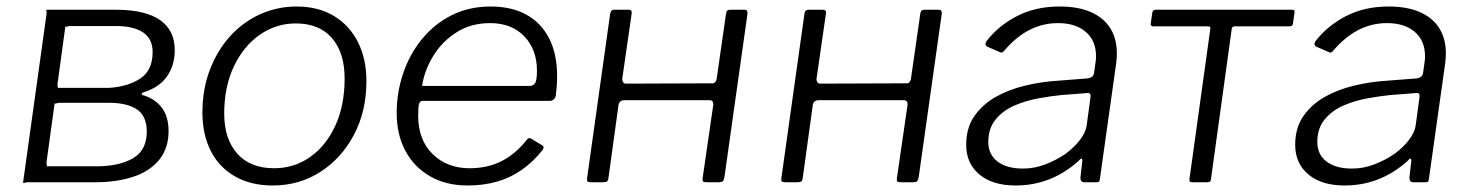

<svg xmlns="http://www.w3.org/2000/svg" viewBox="-20 -560 4521 590"><path d="M51 0 123 -517Q124 -523 122.5 -526.5Q121 -530 125 -530H342Q429 -529 473 -497.5Q517 -466 517 -406Q517 -359 493 -325Q469 -291 420 -276Q416 -275 415.5 -272Q415 -269 418 -268Q456 -257 477 -229.5Q498 -202 498 -157Q498 -105 470 -70Q442 -35 393 -18Q344 -1 280 0H64Q59 0 55.5 2Q52 4 51 0ZM282 -49Q349 -50 390 -74.5Q431 -99 431 -156Q431 -206 397.5 -226Q364 -246 303 -244H162Q156 -244 152.5 -242Q149 -240 148 -244L123 -62Q123 -57 124 -53Q125 -49 121 -49ZM316 -290Q374 -294 411.5 -319Q449 -344 449 -400Q449 -442 418 -461.5Q387 -481 331 -480H195Q189 -480 185.5 -478Q182 -476 181 -480L157 -304Q156 -298 157.5 -294Q159 -290 155 -290Z M818 10Q751 10 702 -18Q653 -46 627.5 -96.5Q602 -147 602 -214Q602 -285 624.5 -344.5Q647 -404 686.5 -448Q726 -492 779 -516Q832 -540 891 -540Q958 -540 1006 -511Q1054 -482 1080 -430.5Q1106 -379 1106 -311Q1106 -218 1067.5 -145.5Q1029 -73 964 -31.5Q899 10 818 10ZM822 -43Q884 -43 933 -77.5Q982 -112 1010.5 -174Q1039 -236 1039 -319Q1039 -398 1000 -443Q961 -488 889 -488Q828 -488 778 -453Q728 -418 698.5 -355.5Q669 -293 669 -211Q669 -133 709 -88Q749 -43 822 -43Z M1417 10Q1351 10 1302 -18Q1253 -46 1226 -96Q1199 -146 1199 -213Q1199 -275 1218.5 -333.5Q1238 -392 1275.5 -438.5Q1313 -485 1366.5 -512.5Q1420 -540 1488 -540Q1552 -540 1597.5 -515Q1643 -490 1667.5 -442Q1692 -394 1692 -326Q1692 -312 1691 -297.5Q1690 -283 1688 -267Q1687 -260 1682 -255Q1677 -250 1669 -250H1278Q1271 -250 1268 -241.5Q1265 -233 1265 -205Q1265 -130 1309.5 -86.5Q1354 -43 1423 -43Q1479 -43 1522.5 -65.5Q1566 -88 1600 -132Q1604 -136 1607.5 -135.5Q1611 -135 1614 -133L1645 -114Q1654 -110 1648 -100Q1618 -62 1582.5 -37.5Q1547 -13 1506 -1.5Q1465 10 1417 10ZM1608 -296Q1618 -296 1624 -304Q1630 -312 1630 -343Q1630 -408 1591 -448.5Q1552 -489 1486 -489Q1427 -489 1382.5 -460.5Q1338 -432 1311 -387.5Q1284 -343 1277 -296Z M1796 0Q1788 0 1785.5 -2.5Q1783 -5 1784 -12L1855 -518Q1857 -530 1867 -530H1912Q1923 -530 1921 -518L1892 -317Q1892 -311 1895 -307Q1898 -303 1903 -303L2167 -304Q2173 -303 2177 -307Q2181 -311 2182 -316L2211 -518Q2212 -530 2223 -530H2268Q2278 -530 2277 -518L2206 -15Q2204 -6 2201 -3Q2198 0 2189 0H2152Q2143 0 2140.5 -2.5Q2138 -5 2139 -12L2172 -239Q2172 -245 2169.5 -248.5Q2167 -252 2160 -252H1897Q1891 -252 1887 -249Q1883 -246 1881 -240L1850 -15Q1849 -6 1846 -3Q1843 0 1833 0Z M2393 0Q2385 0 2382.5 -2.5Q2380 -5 2381 -12L2452 -518Q2454 -530 2464 -530H2509Q2520 -530 2518 -518L2489 -317Q2489 -311 2492 -307Q2495 -303 2500 -303L2764 -304Q2770 -303 2774 -307Q2778 -311 2779 -316L2808 -518Q2809 -530 2820 -530H2865Q2875 -530 2874 -518L2803 -15Q2801 -6 2798 -3Q2795 0 2786 0H2749Q2740 0 2737.5 -2.5Q2735 -5 2736 -12L2769 -239Q2769 -245 2766.5 -248.5Q2764 -252 2757 -252H2494Q2488 -252 2484 -249Q2480 -246 2478 -240L2447 -15Q2446 -6 2443 -3Q2440 0 2430 0Z M3294 -65Q3251 -27 3203 -8.5Q3155 10 3101 10Q3030 10 2989.5 -24Q2949 -58 2949 -115Q2949 -167 2974 -203Q2999 -239 3039.5 -262Q3080 -285 3130.5 -297Q3181 -309 3231 -312L3321 -319Q3340 -321 3342 -336L3346 -365Q3347 -370 3347.5 -376Q3348 -382 3348 -387Q3348 -435 3316.5 -462Q3285 -489 3231 -489Q3184 -489 3142.5 -467.5Q3101 -446 3064 -402Q3061 -399 3058.5 -398.5Q3056 -398 3052 -400L3013 -417Q3010 -419 3008.5 -422.5Q3007 -426 3011 -433Q3048 -481 3105 -510.5Q3162 -540 3236 -540Q3294 -540 3333 -522.5Q3372 -505 3392 -473Q3412 -441 3412 -396Q3412 -389 3411.5 -381.5Q3411 -374 3410 -366L3360 -11Q3359 -3 3357 -1.5Q3355 0 3348 0H3311Q3306 0 3303 -3.5Q3300 -7 3300 -14L3306 -67Q3305 -79 3294 -65ZM3331 -261Q3332 -269 3329.5 -272Q3327 -275 3320 -274L3242 -268Q3211 -265 3172 -258Q3133 -251 3098 -236Q3063 -221 3040 -193.5Q3017 -166 3017 -124Q3017 -85 3045.5 -63.5Q3074 -42 3123 -42Q3159 -42 3192.5 -55Q3226 -68 3254 -87Q3282 -108 3299 -130.5Q3316 -153 3319 -173Z M3942 -479H3774Q3766 -479 3765 -471L3701 -8Q3700 0 3691 0H3642Q3634 0 3635 -9L3699 -470Q3700 -475 3698.5 -477Q3697 -479 3692 -479H3524Q3516 -479 3516 -487L3521 -522Q3523 -530 3531 -530H3950Q3960 -530 3958 -522L3953 -487Q3952 -479 3942 -479Z M4305 -65Q4262 -27 4214 -8.5Q4166 10 4112 10Q4041 10 4000.5 -24Q3960 -58 3960 -115Q3960 -167 3985 -203Q4010 -239 4050.5 -262Q4091 -285 4141.5 -297Q4192 -309 4242 -312L4332 -319Q4351 -321 4353 -336L4357 -365Q4358 -370 4358.5 -376Q4359 -382 4359 -387Q4359 -435 4327.5 -462Q4296 -489 4242 -489Q4195 -489 4153.5 -467.5Q4112 -446 4075 -402Q4072 -399 4069.5 -398.5Q4067 -398 4063 -400L4024 -417Q4021 -419 4019.5 -422.5Q4018 -426 4022 -433Q4059 -481 4116 -510.5Q4173 -540 4247 -540Q4305 -540 4344 -522.5Q4383 -505 4403 -473Q4423 -441 4423 -396Q4423 -389 4422.5 -381.5Q4422 -374 4421 -366L4371 -11Q4370 -3 4368 -1.5Q4366 0 4359 0H4322Q4317 0 4314 -3.5Q4311 -7 4311 -14L4317 -67Q4316 -79 4305 -65ZM4342 -261Q4343 -269 4340.5 -272Q4338 -275 4331 -274L4253 -268Q4222 -265 4183 -258Q4144 -251 4109 -236Q4074 -221 4051 -193.5Q4028 -166 4028 -124Q4028 -85 4056.5 -63.5Q4085 -42 4134 -42Q4170 -42 4203.5 -55Q4237 -68 4265 -87Q4293 -108 4310 -130.5Q4327 -153 4330 -173Z"/></svg>

Font: Libre Franklin Light
Style: Italic
Weight: 300
Italic angle: -8°
Designer: Pablo Impallari, Rodrigo Fuenzalida, Nhung Nguyen
Foundry: Impallari Type
Version: Version 3.000